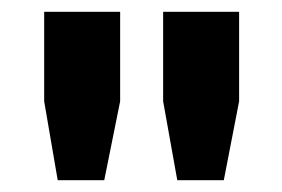

<svg xmlns="http://www.w3.org/2000/svg" viewBox="-20 -707 478 326"><path d="M78 -401 55 -535V-687H184V-535L157 -401ZM281 -401 257 -535V-687H386V-535L360 -401Z"/></svg>

Font: Archivo SemiBold SemiExpanded
Style: Regular
Weight: 600
Width: 6
Version: Version 2.001